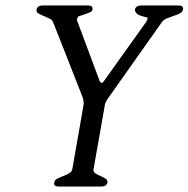

<svg xmlns="http://www.w3.org/2000/svg" viewBox="-20 -684 691 704"><path d="M651 -649Q649 -640 639.5 -635Q630 -630 617.5 -626Q605 -622 592.5 -617Q580 -612 573 -602L380 -329Q364 -307 364 -296L323 -64Q321 -54 329.5 -48.5Q338 -43 348.5 -38.5Q359 -34 367 -29Q375 -24 374 -15Q371 0 351 0H195Q176 0 179 -15Q180 -24 190 -29Q200 -34 212 -38.5Q224 -43 233.5 -48.5Q243 -54 245 -63L286 -297Q289 -311 282 -330L175 -602Q172 -611 161.5 -616Q151 -621 140 -625.5Q129 -630 120.5 -635Q112 -640 114 -649Q117 -664 137 -664H302Q322 -664 319 -649Q318 -642 309.5 -638.5Q301 -635 286 -630L271 -625Q265 -624 263 -616Q261 -611 264 -605L345 -388Q348 -380 353 -380Q357 -380 362 -388L517 -605Q521 -613 521 -615Q522 -621 515 -621L500 -625Q486 -629 480 -636Q474 -643 475 -649Q478 -664 498 -664H634Q654 -664 651 -649Z"/></svg>

Font: Jura
Style: Italic
Weight: 400
Designer: Ed Merritt
Foundry: Ten by Twenty
Version: Version 1.007